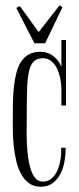

<svg xmlns="http://www.w3.org/2000/svg" viewBox="-20 -727 295 719"><path d="M227.1 -332H210V-393.1Q210 -408.2 206.5 -428.2Q203.1 -448.2 195.3 -466.3Q187.5 -484.4 174.1 -496.6Q160.6 -508.8 141.1 -508.8Q118.2 -508.8 105.7 -496.3Q93.3 -483.9 87.6 -455.3Q82 -426.8 81.1 -379.6Q80.1 -332.5 80.1 -263.2Q80.1 -252 79.8 -231.7Q79.6 -211.4 80.8 -187.5Q82 -163.6 85.2 -138.7Q88.4 -113.8 95 -93.3Q101.6 -72.8 112.5 -59.8Q123.5 -46.9 140.1 -46.9Q154.8 -46.9 165.8 -53.5Q176.8 -60.1 184.6 -70.8Q192.4 -81.5 197.5 -95Q202.6 -108.4 205.3 -122.6Q208 -136.7 208.7 -150.1Q209.5 -163.6 209 -173.8H226.1Q226.1 -150.4 221.9 -124.8Q217.8 -99.1 207 -77.6Q196.3 -56.2 178.2 -42Q160.2 -27.8 131.8 -27.8Q106 -27.8 88.1 -41.3Q70.3 -54.7 58.6 -76.2Q46.9 -97.7 40.8 -124.5Q34.7 -151.4 31.7 -178.2Q28.8 -205.1 28.3 -229.5Q27.8 -253.9 27.8 -270Q27.8 -303.7 28.3 -336.4Q28.8 -369.1 31.7 -398.2Q34.7 -427.2 40.8 -452.1Q46.9 -477.1 58.3 -494.9Q69.8 -512.7 87.4 -522.9Q105 -533.2 130.9 -533.2Q158.7 -533.2 179 -517.6Q199.2 -502 210 -477.1V-577.1H227.1ZM148.9 -564.9H108.9L41 -697.3L54.2 -704.1L125 -606.9L203.1 -707L213.9 -700.2Z"/></svg>

Font: Bigelow Rules
Style: Regular
Weight: 400
Designer: Astigmatic (AOETI)
Foundry: Astigmatic (AOETI)
Version: Version 1.001